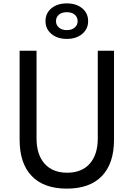

<svg xmlns="http://www.w3.org/2000/svg" viewBox="-20 -1100 790 1135"><path d="M96 -800H196V-282Q196 -186 243.5 -132.5Q291 -79 377 -79Q463 -79 510.5 -132.5Q558 -186 558 -282V-800H654V-274Q654 -134 582.5 -59.5Q511 15 375 15Q239 15 167.5 -59.5Q96 -134 96 -274ZM375 -870Q319 -870 284 -899.5Q249 -929 249 -975Q249 -1022 284 -1051Q319 -1080 375 -1080Q431 -1080 466 -1051Q501 -1022 501 -975Q501 -929 466 -899.5Q431 -870 375 -870ZM375 -922Q404 -922 421.5 -937Q439 -952 439 -975Q439 -999 421.5 -1013.5Q404 -1028 375 -1028Q346 -1028 328.5 -1013.5Q311 -999 311 -975Q311 -952 328.5 -937Q346 -922 375 -922Z"/></svg>

Font: Martian Mono SemiExpanded Light
Style: Regular
Weight: 300
Width: 6
Monospace: yes
Designer: Roman Shamin
Foundry: Evil Martians
Version: Version 0.930